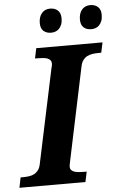

<svg xmlns="http://www.w3.org/2000/svg" viewBox="-83 -954 624 996"><g transform="rotate(-5 228.5 -456.0)"><path d="M-22.9 0 -12.2 -53.2H1Q16.6 -53.2 31.5 -55.2Q46.4 -57.1 58.6 -63.5Q70.8 -69.8 79.8 -81.5Q88.9 -93.3 92.8 -112.8L196.8 -604Q198.7 -609.4 200 -616.2Q201.2 -623 201.2 -627Q201.2 -637.7 195.8 -644.5Q190.4 -651.4 180.9 -655Q171.4 -658.7 158 -659.9Q144.5 -661.1 128.9 -661.1H116.2L127 -713.9H472.2L460.9 -661.1H448.2Q431.6 -661.1 416.3 -658.9Q400.9 -656.7 388.2 -650.4Q375.5 -644 366.2 -631.8Q356.9 -619.6 353 -600.1L250 -109.9Q249 -104.5 247.6 -97.7Q246.1 -90.8 246.1 -86.9Q246.1 -76.2 251.5 -69.6Q256.8 -63 266.6 -59.3Q276.4 -55.7 289.8 -54.4Q303.2 -53.2 318.8 -53.2H332L320.8 0ZM271.5 -856.9Q271.5 -837.4 266.1 -824.2Q260.7 -811 252.4 -802.7Q244.1 -794.4 233.4 -790.8Q222.7 -787.1 211.9 -787.1Q187 -787.1 171.9 -800.5Q156.7 -814 156.7 -841.8Q156.7 -874 172.9 -893.1Q189 -912.1 216.8 -912.1Q240.7 -912.1 256.1 -898.4Q271.5 -884.8 271.5 -856.9ZM480.5 -856.9Q480.5 -837.4 475.1 -824.2Q469.7 -811 461.4 -802.7Q453.1 -794.4 442.4 -790.8Q431.6 -787.1 420.9 -787.1Q396 -787.1 380.9 -800.5Q365.7 -814 365.7 -841.8Q365.7 -874 381.8 -893.1Q397.9 -912.1 425.8 -912.1Q449.7 -912.1 465.1 -898.4Q480.5 -884.8 480.5 -856.9Z"/></g></svg>

Font: Droid Serif
Style: Bold Italic
Weight: 700
Italic angle: -12°
Designer: Monotype Design team
Foundry: Monotype Imaging Inc.
Version: Version 1.03